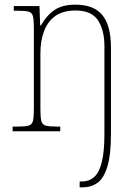

<svg xmlns="http://www.w3.org/2000/svg" viewBox="-20 -562 590 822"><path d="M321 240V215H330Q361 215 382.5 196.5Q404 178 415.5 133.5Q427 89 427 12V-365Q427 -433 399.5 -475Q372 -517 304 -517Q250 -517 217 -493.5Q184 -470 168.5 -428.5Q153 -387 153 -334V-95Q153 -60 157 -44Q161 -28 176.5 -24Q192 -20 226 -20H238V0H34V-20H54Q87 -20 102 -24Q117 -28 121 -44Q125 -60 125 -95V-442Q125 -477 121 -492.5Q117 -508 103 -512Q89 -516 59 -516H39V-536H149L152 -453H155Q181 -498 214.5 -520Q248 -542 303 -542Q382 -542 418.5 -497Q455 -452 455 -359V12Q455 102 439.5 152Q424 202 397 221Q370 240 334 240Z"/></svg>

Font: Noto Serif Khmer SemiCondensed Thin
Style: Regular
Weight: 250
Width: 4
Designer: Danh Hong and the Monotype Design Team
Foundry: Monotype Imaging Inc.
Version: Version 2.004